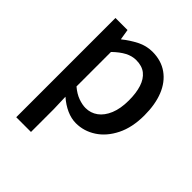

<svg xmlns="http://www.w3.org/2000/svg" viewBox="-214 -700 1059 1059"><g transform="rotate(45 315.0 -170.5)"><path d="M87 223V-551H181L191 -490H193Q230 -520 273 -542Q316 -564 363 -564Q432 -564 481 -529Q530 -494 555 -431.5Q580 -369 580 -284Q580 -190 546.5 -123Q513 -56 459 -21Q405 14 343 14Q307 14 270 -2.5Q233 -19 199 -49L202 45V223ZM321 -83Q361 -83 392.5 -106Q424 -129 442.5 -173.5Q461 -218 461 -282Q461 -340 447.5 -381.5Q434 -423 406 -445.5Q378 -468 332 -468Q300 -468 268.5 -451.5Q237 -435 202 -401V-132Q234 -105 265 -94Q296 -83 321 -83Z"/></g></svg>

Font: Noto Sans KR Medium
Style: Regular
Weight: 500
Designer: Ryoko NISHIZUKA  (kana, bopomofo & ideographs); Paul D. Hunt (Latin, Greek & Cyrillic); Sandoll Communications , Soo-you
Foundry: Adobe
Version: Version 2.004-H2;hotconv 1.0.118;makeotfexe 2.5.65603